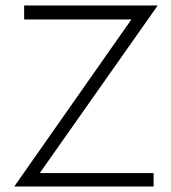

<svg xmlns="http://www.w3.org/2000/svg" viewBox="-20 -680 624 700"><path d="M32 0 459 -609H68V-660H555L125 -49H540V0Z"/></svg>

Font: Human Sans Light
Style: Regular
Weight: 300
Designer: Tim Radville
Foundry: Continuum
Version: Version 1.000;FEAKit 1.0